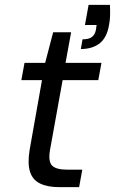

<svg xmlns="http://www.w3.org/2000/svg" viewBox="-20 -771 474 791"><path d="M224 0Q176 0 145 -15Q114 -30 103.5 -64Q93 -98 102 -153L153 -441H68L81 -512H166L199 -638H273L250 -512H398L385 -441H238L186 -153Q178 -106 194.5 -89Q211 -72 257 -72H319L306 0ZM313 -569 320 -609Q346 -609 358.5 -618.5Q371 -628 375 -647L378 -668H330L345 -751H433Q434 -725 433.5 -706Q433 -687 429 -667Q420 -615 390 -592Q360 -569 313 -569Z"/></svg>

Font: DM Sans 12pt
Style: Italic
Weight: 400
Italic angle: -10°
Version: Version 4.004;gftools[0.9.30]